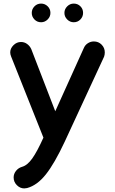

<svg xmlns="http://www.w3.org/2000/svg" viewBox="-20 -760 641 1070"><path d="M564 -468Q564 -455 560 -444L341 29Q284 151 235.5 212Q187 273 131 288Q121 290 115 290Q92 290 74 272Q56 254 56 229Q56 209 69 192.5Q82 176 102 170Q132 162 159.5 123.5Q187 85 222 7L42 -445Q37 -457 37 -468Q37 -490 55 -508Q73 -526 97 -526Q116 -526 131 -515Q146 -504 154 -487L288 -140L447 -492Q454 -509 469.5 -519Q485 -529 503 -529Q529 -529 546.5 -511Q564 -493 564 -468ZM157 -688Q157 -709 172 -724.5Q187 -740 209 -740Q230 -740 245.5 -725Q261 -710 261 -688Q261 -667 245.5 -651.5Q230 -636 209 -636Q187 -636 172 -651.5Q157 -667 157 -688ZM339 -688Q339 -709 354.5 -724.5Q370 -740 391 -740Q413 -740 428 -725Q443 -710 443 -688Q443 -667 428 -651.5Q413 -636 391 -636Q370 -636 354.5 -651.5Q339 -667 339 -688Z"/></svg>

Font: Tsukimi Rounded
Style: Bold
Weight: 700
Designer: Takashi Funayama
Foundry: Takashi Funayama
Version: Version 1.032; ttfautohint (v1.8.3)